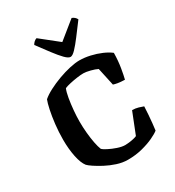

<svg xmlns="http://www.w3.org/2000/svg" viewBox="-227 -1118 1143 1252"><g transform="rotate(-30 344.0 -492.5)"><path d="M365 0Q325 0 283.5 -13.5Q242 -27 206 -46Q170 -65 144 -82.5Q118 -100 109 -110Q87 -138 75 -196.5Q63 -255 63 -324Q63 -382 69.5 -438.5Q76 -495 85.5 -539.5Q95 -584 104 -606Q128 -627 167.5 -647.5Q207 -668 252 -684.5Q297 -701 339.5 -710.5Q382 -720 413 -720Q451 -720 493 -710.5Q535 -701 572 -685Q609 -669 633 -650Q632 -590 623.5 -539.5Q615 -489 608 -462Q575 -463 555 -466.5Q535 -470 524 -474L495 -608Q476 -618 444 -626Q412 -634 394 -634Q373 -634 345 -630Q317 -626 290 -620Q263 -614 247 -607Q237 -584 230 -543Q223 -502 219 -456.5Q215 -411 215 -373Q215 -331 219 -288Q223 -245 230 -209Q237 -173 246 -151Q254 -142 281 -128Q308 -114 340.5 -103Q373 -92 398 -92Q408 -92 426 -94Q444 -96 461 -100Q478 -104 486 -108L549 -267Q574 -267 595.5 -260.5Q617 -254 630 -249Q629 -221 626.5 -188.5Q624 -156 621 -126Q618 -96 615 -75Q598 -61 561 -43.5Q524 -26 473.5 -13Q423 0 365 0ZM376 -768Q360 -768 335.5 -793Q311 -818 279 -860.5Q247 -903 209 -954Q214 -964 223.5 -973Q233 -982 244 -985L377 -879L508 -985Q532 -976 542 -955Q503 -903 471 -860.5Q439 -818 415 -793Q391 -768 376 -768Z"/></g></svg>

Font: Texturina
Style: Bold
Weight: 700
Designer: Guillermo Torres Carreño
Foundry: Omnibus-Type
Version: Version 1.002; ttfautohint (v1.8.3)